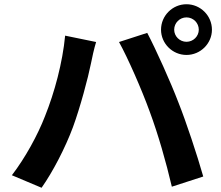

<svg xmlns="http://www.w3.org/2000/svg" viewBox="-20 -859 1040 905"><path d="M801 -719C801 -751 827 -777 859 -777C891 -777 917 -751 917 -719C917 -688 891 -662 859 -662C827 -662 801 -688 801 -719ZM739 -719C739 -654 793 -600 859 -600C925 -600 979 -654 979 -719C979 -785 925 -839 859 -839C793 -839 739 -785 739 -719ZM192 -311C158 -223 99 -115 36 -33L176 26C229 -49 288 -163 324 -260C358 -353 395 -491 409 -561C413 -583 424 -632 433 -661L287 -691C275 -564 237 -423 192 -311ZM686 -332C726 -224 762 -98 790 21L938 -27C910 -126 857 -286 821 -376C784 -473 715 -626 674 -704L541 -661C583 -585 648 -437 686 -332Z"/></svg>

Font: Noto Sans CJK JP Bold
Style: Regular
Weight: 700
Designer: Ryoko NISHIZUKA (kana & ideographs); Paul D. Hunt (Latin, Greek & Cyrillic); Wenlong ZHANG (bopomofo); Sandoll Communica
Foundry: Adobe Systems Incorporated
Version: Version 1.004;PS 1.004;hotconv 1.0.82;makeotf.lib2.5.63406